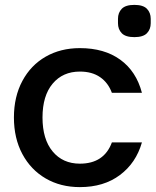

<svg xmlns="http://www.w3.org/2000/svg" viewBox="-20 -757 640 786"><path d="M307 -560Q407 -560 472.5 -512.5Q538 -465 561 -377H438Q423 -418 390 -441Q357 -464 307 -464Q237 -464 195.5 -414.5Q154 -365 154 -276Q154 -187 195.5 -137Q237 -87 307 -87Q406 -87 438 -174H561Q537 -90 471 -40.5Q405 9 307 9Q228 9 167 -26.5Q106 -62 71.5 -126.5Q37 -191 37 -276Q37 -361 71.5 -425.5Q106 -490 167 -525Q228 -560 307 -560ZM530 -605Q494 -605 478.5 -621Q463 -637 463 -662V-680Q463 -705 478.5 -721Q494 -737 530 -737Q566 -737 581.5 -721Q597 -705 597 -680V-662Q597 -637 581.5 -621Q566 -605 530 -605Z"/></svg>

Font: IBM-Poppins
Style: Poppins-Medium
Weight: 500
Designer: Mike Abbink, Paul van der Laan, Pieter van Rosmalen, Ben Mitchell, Mark Frömberg
Foundry: Bold Monday
Version: Version 1.1